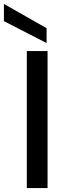

<svg xmlns="http://www.w3.org/2000/svg" viewBox="-66 -961 334 981"><path d="M71 0V-700H177V0ZM172 -741 -46 -853V-941L172 -817Z"/></svg>

Font: Ultramarine Medium
Style: Regular
Weight: 500
Designer: Colophon Foundry, Jonny Pinhorn
Foundry: Colophon Foundry
Version: Version 1.200; ttfautohint (v1.8.3)